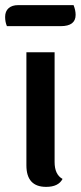

<svg xmlns="http://www.w3.org/2000/svg" viewBox="-39 -714 315 749"><path d="M248 -694Q256 -674 256 -656Q256 -612 198 -612H-12Q-19 -628 -19 -648Q-19 -670 -5.5 -682Q8 -694 32 -694ZM174 -82Q174 -33 205 -16Q189 15 141 15Q64 15 64 -69V-510H174Z"/></svg>

Font: Sansita
Style: Regular
Weight: 400
Designer: Pablo Cosgaya
Foundry: Omnibus-Type
Version: Version 1.006;hotconv 1.0.109;makeotfexe 2.5.65596